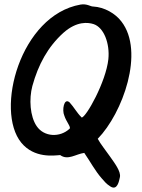

<svg xmlns="http://www.w3.org/2000/svg" viewBox="-20 -714 655 884"><path d="M430 -75C545 -193 647 -476 539 -615C511 -652 461 -681 409 -684C398 -683 381 -698 351 -693C73 -644 -44 -206 78 -57C138 16 229 2 257 0C293 26 329 -5 368 -10C395 29 418 73 449 108C461 121 468 132 489 145C520 164 528 121 532 102C538 76 507 36 486 6C466 -23 444 -49 430 -75ZM479 -442C468 -337 376 -173 356 -173C332 -197 322 -219 300 -243C274 -265 265 -206 276 -182C285 -153 309 -128 300 -121C256 -80 183 -83 149 -133C118 -178 113 -258 129 -318C156 -416 200 -498 272 -563C334 -618 386 -611 411 -603C459 -587 486 -513 479 -442Z"/></svg>

Font: Carybe
Style: Regular
Weight: 400
Designer: Genilson Lima Santos
Foundry: Genilson Lima Santos
Version: Version 1.010;PS 001.010;hotconv 1.0.70;makeotf.lib2.5.58329